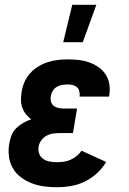

<svg xmlns="http://www.w3.org/2000/svg" viewBox="-20 -777 540 805"><path d="M220 8Q192 8 165 4.5Q138 1 113.5 -8.5Q89 -18 68 -33.5Q47 -49 34 -71.5Q21 -94 17.5 -121Q14 -148 19 -176Q22 -193 28.5 -210Q35 -227 48.5 -240Q62 -253 78 -262Q94 -271 111 -277Q98 -286 88 -299Q78 -312 73 -327Q68 -342 68 -359Q68 -376 71 -393Q74 -414 83 -434Q92 -454 107 -470.5Q122 -487 141 -498.5Q160 -510 180.5 -516.5Q201 -523 222 -525.5Q243 -528 264 -528Q287 -528 310 -525.5Q333 -523 354 -515.5Q375 -508 393 -495.5Q411 -483 423 -464.5Q435 -446 438.5 -423.5Q442 -401 438 -377L437 -372H313L314 -374Q315 -384 312.5 -394.5Q310 -405 302.5 -411.5Q295 -418 285 -420.5Q275 -423 264 -423Q253 -423 241 -421Q229 -419 218.5 -413Q208 -407 201.5 -396.5Q195 -386 193 -375Q191 -363 193.5 -352Q196 -341 204.5 -334Q213 -327 224 -324.5Q235 -322 247 -322H303L286 -219H230Q216 -219 202 -217Q188 -215 175 -208Q162 -201 153 -188.5Q144 -176 142 -162Q139 -146 144.5 -132Q150 -118 162 -110Q174 -102 189.5 -99.5Q205 -97 220 -97Q234 -97 248 -99Q262 -101 275.5 -107Q289 -113 301.5 -123Q314 -133 322 -145L425 -98Q410 -72 386.5 -50.5Q363 -29 335 -15.5Q307 -2 277.5 3Q248 8 220 8ZM245 -600 283 -757H384L327 -600Z"/></svg>

Font: Iosevka Curly Slab Extrabold
Style: Italic
Weight: 800
Italic angle: -9°
Monospace: yes
Designer: Belleve Invis
Foundry: Belleve Invis
Version: Version 22.1.2; ttfautohint (v1.8.4)